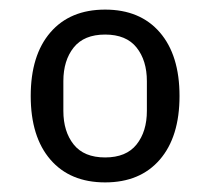

<svg xmlns="http://www.w3.org/2000/svg" viewBox="-20 -724 438 400"><path d="M199 -344Q126 -344 85 -391.5Q44 -439 44 -524Q44 -609 85 -656.5Q126 -704 199 -704Q272 -704 313 -656.5Q354 -609 354 -524Q354 -439 313 -391.5Q272 -344 199 -344ZM199 -396Q243 -396 264.5 -423Q286 -450 286 -493V-555Q286 -598 264.5 -625Q243 -652 199 -652Q155 -652 133.5 -625Q112 -598 112 -555V-493Q112 -450 133.5 -423Q155 -396 199 -396Z"/></svg>

Font: IBM Plex Sans Hebrew
Style: Regular
Weight: 400
Designer: Mike Abbink, Paul van der Laan, Pieter van Rosmalen, Yanek Iontef
Foundry: Bold Monday
Version: Version 1.2